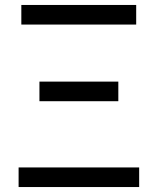

<svg xmlns="http://www.w3.org/2000/svg" viewBox="-20 -754 635 774"><path d="M66 -655H529V-734H66ZM139 -346H457V-425H139ZM55 0H541V-79H55Z"/></svg>

Font: DAIFUKU Sans JP
Style: Regular
Weight: 400
Designer: Original font ‘Source Han Sans JP’ : Ryoko NISHIZUKA  (kana, bopomofo & ideographs); Paul D. Hunt (Latin, Greek & Cyrill
Foundry: Daifuku
Version: Version 1.001